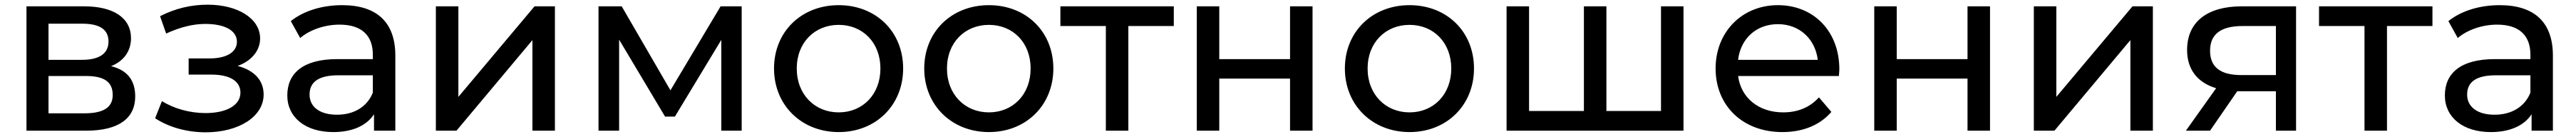

<svg xmlns="http://www.w3.org/2000/svg" viewBox="-20 -557 10994 584"><path d="M348 0C487 0 557 -53 557 -146C557 -215 523 -258 454 -275C507 -296 539 -338 539 -394C539 -481 464 -530 339 -530H93V0ZM347 -233C426 -233 461 -207 461 -152C461 -99 421 -74 341 -74H187V-233ZM331 -456C406 -456 443 -431 443 -380C443 -329 404 -302 331 -302H187V-456Z M858 7C999 7 1105 -60 1105 -154C1105 -215 1065 -257 994 -276C1053 -297 1090 -341 1090 -393C1090 -478 995 -537 866 -537C795 -537 728 -521 663 -488L689 -414C748 -441 803 -455 856 -455C939 -455 991 -427 991 -379C991 -335 947 -308 875 -308H785V-239H882C961 -239 1006 -211 1006 -162C1006 -109 948 -75 857 -75C790 -75 722 -94 671 -126L642 -53C701 -14 779 7 858 7Z M1402 6C1483 6 1544 -21 1576 -70V0H1667V-320C1667 -463 1587 -535 1440 -535C1355 -535 1276 -511 1221 -467L1261 -395C1302 -430 1366 -452 1429 -452C1522 -452 1571 -407 1571 -324V-305H1419C1271 -305 1206 -243 1206 -150C1206 -57 1283 6 1402 6ZM1301 -154C1301 -209 1342 -236 1423 -236H1571V-162C1547 -102 1491 -68 1418 -68C1345 -68 1301 -101 1301 -154Z M1840 -530V0H1928L2252 -386V0H2348V-530H2261L1936 -144V-530Z M2534 0H2622V-388L2818 -60H2860L3058 -387V0H3145V-530H3055L2841 -172L2633 -530H2534Z M3283 -265C3283 -109 3400 6 3559 6C3718 6 3834 -109 3834 -265C3834 -422 3718 -535 3559 -535C3400 -535 3283 -422 3283 -265ZM3380 -265C3380 -376 3457 -451 3559 -451C3661 -451 3737 -376 3737 -265C3737 -154 3661 -78 3559 -78C3457 -78 3380 -154 3380 -265Z M3924 -265C3924 -109 4041 6 4200 6C4359 6 4475 -109 4475 -265C4475 -422 4359 -535 4200 -535C4041 -535 3924 -422 3924 -265ZM4021 -265C4021 -376 4098 -451 4200 -451C4302 -451 4378 -376 4378 -265C4378 -154 4302 -78 4200 -78C4098 -78 4021 -154 4021 -265Z M4505 -446H4699V0H4795V-446H4989V-530H4505Z M5087 -530V0H5183V-222H5485V0H5581V-530H5485V-305H5183V-530Z M5719 -265C5719 -109 5836 6 5995 6C6154 6 6270 -109 6270 -265C6270 -422 6154 -535 5995 -535C5836 -535 5719 -422 5719 -265ZM5816 -265C5816 -376 5893 -451 5995 -451C6097 -451 6173 -376 6173 -265C6173 -154 6097 -78 5995 -78C5893 -78 5816 -154 5816 -265Z M6409 0H7164V-530H7068V-84H6835V-530H6739V-84H6505V-530H6409Z M7586 6C7674 6 7747 -24 7795 -80L7742 -142C7703 -99 7652 -78 7589 -78C7485 -78 7409 -140 7397 -233H7827C7828 -245 7829 -255 7829 -262C7829 -423 7720 -535 7567 -535C7414 -535 7301 -421 7301 -265C7301 -107 7416 6 7586 6ZM7567 -454C7659 -454 7726 -391 7737 -302H7397C7408 -393 7475 -454 7567 -454Z M7978 -530V0H8074V-222H8376V0H8472V-530H8376V-305H8074V-530Z M8659 -530V0H8747L9071 -386V0H9167V-530H9080L8755 -144V-530Z M9411 0 9527 -168H9692V0H9778V-530H9546C9401 -530 9313 -465 9313 -344C9313 -261 9357 -205 9437 -181L9308 0ZM9411 -341C9411 -411 9457 -446 9549 -446H9692V-237H9545C9456 -237 9411 -270 9411 -341Z M9876 -446H10070V0H10166V-446H10360V-530H9876Z M10609 6C10690 6 10751 -21 10783 -70V0H10874V-320C10874 -463 10794 -535 10647 -535C10562 -535 10483 -511 10428 -467L10468 -395C10509 -430 10573 -452 10636 -452C10729 -452 10778 -407 10778 -324V-305H10626C10478 -305 10413 -243 10413 -150C10413 -57 10490 6 10609 6ZM10508 -154C10508 -209 10549 -236 10630 -236H10778V-162C10754 -102 10698 -68 10625 -68C10552 -68 10508 -101 10508 -154Z"/></svg>

Font: Malon Grotesk Med
Style: Regular
Weight: 500
Designer: Julieta Ulanovsky
Foundry: Julieta Ulanovsky
Version: Version 7.200